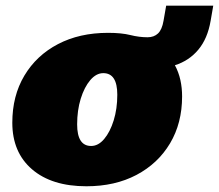

<svg xmlns="http://www.w3.org/2000/svg" viewBox="-20 -648 772 677"><path d="M284.7 8.8Q162.6 8.8 93 -51Q23.4 -110.8 23.4 -215.3Q23.4 -310.1 65.9 -381.3Q108.4 -452.6 184.3 -492.4Q260.3 -532.2 360.8 -532.2Q408.7 -532.2 439.7 -524.4Q470.7 -516.6 500.5 -516.6Q522.9 -516.6 537.1 -530Q551.3 -543.5 556.6 -574.7L565.9 -627.9H731.9L722.7 -574.7Q711.9 -511.7 679.2 -472.7Q646.5 -433.6 596.7 -418Q609.9 -393.6 616 -366Q622.1 -338.4 622.1 -308.1Q622.1 -213.9 579.6 -142.6Q537.1 -71.3 461.2 -31.2Q385.3 8.8 284.7 8.8ZM301.3 -133.3Q326.7 -133.3 347.4 -158Q368.2 -182.6 380.9 -223.6Q393.6 -264.6 393.6 -314Q393.6 -390.1 344.2 -390.1Q319.3 -390.1 298.3 -365.5Q277.3 -340.8 264.6 -299.8Q252 -258.8 252 -209.5Q252 -133.3 301.3 -133.3Z"/></svg>

Font: Bevan
Style: Italic
Weight: 400
Italic angle: -10°
Designer: Vernon Adams
Foundry: Vernon Adams
Version: Version 2.100; ttfautohint (v1.8.3)